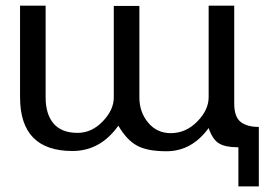

<svg xmlns="http://www.w3.org/2000/svg" viewBox="-20 -519 953 678"><path d="M716.8 -66.9Q657.2 15.1 567.9 15.1Q500 15.1 463.6 -4.9Q427.2 -24.9 397.9 -75.2Q334.5 14.2 235.8 14.2Q50.8 14.2 50.8 -175.8V-499H141.1V-175.8Q141.1 -115.7 169.2 -82.8Q197.3 -49.8 253.9 -49.8Q303.7 -49.8 342.8 -90.3Q381.8 -130.9 381.8 -174.8V-498H472.2V-174.8Q472.2 -123 503.2 -85.9Q534.2 -48.8 583 -48.8Q636.2 -48.8 676.5 -89.8Q716.8 -130.9 716.8 -175.8V-499H807.1V-153.8Q807.1 -106.9 829.3 -88.9Q851.6 -70.8 894 -70.8V139.2H821.8V1H818.8Q775.9 1 753.2 -12.7Q730.5 -26.4 716.8 -66.9Z"/></svg>

Font: Perun
Style: Regular
Weight: 400
Version: Version 1.0000